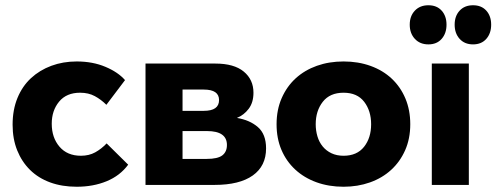

<svg xmlns="http://www.w3.org/2000/svg" viewBox="-20 -704 1890 731"><path d="M272 7Q216 7 171 -9.5Q126 -26 94.5 -57Q63 -88 45.5 -131.5Q28 -175 28 -229Q28 -286 46.5 -331Q65 -376 98 -406.5Q131 -437 175.5 -453.5Q220 -470 272 -470Q333 -470 381.5 -449.5Q430 -429 456 -399L385 -305Q365 -325 341 -338Q317 -351 285 -351Q233 -351 205 -317Q177 -283 177 -233Q177 -180 206.5 -145.5Q236 -111 288 -111Q319 -111 342.5 -124Q366 -137 386 -158L468 -77Q437 -35 386 -14Q335 7 272 7Z M534 -462H800Q871 -462 908 -431.5Q945 -401 945 -351Q945 -314 927 -290Q909 -266 882 -255Q931 -247 962 -220Q993 -193 993 -139Q993 -72 942.5 -36Q892 0 797 0H534ZM675 -205V-99H767Q809 -99 826.5 -112.5Q844 -126 844 -152Q844 -205 768 -205ZM675 -363V-282H756Q814 -282 814 -323Q814 -363 756 -363Z M1288 7Q1232 7 1185 -10Q1138 -27 1104 -58.5Q1070 -90 1051.5 -133.5Q1033 -177 1033 -231Q1033 -286 1052.5 -330.5Q1072 -375 1106 -406Q1140 -437 1186.5 -453.5Q1233 -470 1288 -470Q1344 -470 1391 -453Q1438 -436 1471.5 -404.5Q1505 -373 1523.5 -329Q1542 -285 1542 -231Q1542 -176 1522.5 -132Q1503 -88 1469 -57Q1435 -26 1388.5 -9.5Q1342 7 1288 7ZM1288 -111Q1339 -111 1366 -145Q1393 -179 1393 -231Q1393 -282 1366.5 -316.5Q1340 -351 1288 -351Q1236 -351 1209 -316.5Q1182 -282 1182 -231Q1182 -207 1188.5 -185Q1195 -163 1208.5 -146.5Q1222 -130 1242 -120.5Q1262 -111 1288 -111Z M1624 -462H1765V0H1624ZM1781 -535Q1749 -535 1730 -556Q1711 -577 1711 -610Q1711 -643 1730 -663.5Q1749 -684 1781 -684Q1813 -684 1831.5 -663.5Q1850 -643 1850 -610Q1850 -577 1831.5 -556Q1813 -535 1781 -535ZM1611 -535Q1579 -535 1559.5 -556Q1540 -577 1540 -610Q1540 -643 1559.5 -663.5Q1579 -684 1611 -684Q1643 -684 1661.5 -663.5Q1680 -643 1680 -610Q1680 -577 1661.5 -556Q1643 -535 1611 -535Z"/></svg>

Font: Tilda Sans Extra Bold
Style: Regular
Weight: 800
Designer: ParaType Ltd
Foundry: ParaType Ltd
Version: Version 1.009